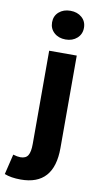

<svg xmlns="http://www.w3.org/2000/svg" viewBox="-151 -767 530 1008"><g transform="rotate(10 113.5 -263.0)"><path d="M36 196Q-16 196 -51 182L-25 74Q-2 81 14 81Q43 81 54.5 62Q66 43 66 1V-496H213V-3Q213 196 36 196ZM201 -590.5Q177 -569 140 -569Q103 -569 79 -590.5Q55 -612 55 -646Q55 -680 79 -701Q103 -722 140 -722Q177 -722 201 -701Q225 -680 225 -646Q225 -612 201 -590.5Z"/></g></svg>

Font: Toshiba Sans
Style: Bold
Weight: 700
Designer: Paul D. Hunt
Foundry: Toshiba Corporation
Version: Version 2.020;PS 2.0;hotconv 1.0.86;makeotf.lib2.5.63406